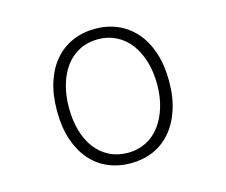

<svg xmlns="http://www.w3.org/2000/svg" viewBox="-104 -830 1207 1026"><g transform="rotate(-15 500.0 -317.0)"><path d="M744 -317Q744 -386 726.5 -444Q709 -502 677.5 -543.5Q646 -585 600.5 -608Q555 -631 500 -631Q443 -631 398 -608Q353 -585 321.5 -543.5Q290 -502 273 -444Q256 -386 256 -317Q256 -248 272.5 -190Q289 -132 320.5 -90.5Q352 -49 397.5 -26Q443 -3 500 -3Q555 -3 600.5 -26Q646 -49 677.5 -91Q709 -133 726.5 -190.5Q744 -248 744 -317ZM810 -317Q810 -227 786.5 -157.5Q763 -88 721.5 -40.5Q680 7 623.5 31Q567 55 500 55Q432 55 375 30.5Q318 6 277 -41.5Q236 -89 213 -158Q190 -227 190 -317Q190 -407 213 -476.5Q236 -546 277 -593Q318 -640 375 -664.5Q432 -689 500 -689Q567 -689 623.5 -664.5Q680 -640 721.5 -593Q763 -546 786.5 -476.5Q810 -407 810 -317Z"/></g></svg>

Font: NanumGothicCoding
Style: Regular
Weight: 400
Monospace: yes
Designer: Kwon Bruce; Nicolas Noh; Sung-woo Choi; Go-un Cha; Soo-hyun Park;
Foundry: NHN Corporation
Version: Version 2.000;PS 1;hotconv 1.0.49;makeotf.lib2.0.14853